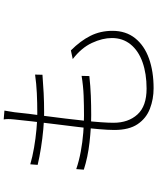

<svg xmlns="http://www.w3.org/2000/svg" viewBox="74 -892 852 1040"><g transform="rotate(-90 500.0 -372.0)"><path d="M421 -774Q418 -760 416.5 -747Q415 -734 412 -719Q409 -686 403.5 -642Q398 -598 391 -547.5Q384 -497 378 -445Q372 -393 366.5 -343.5Q361 -294 358 -253Q355 -212 355 -183Q355 -103 400 -53.5Q445 -4 540 -4Q621 -4 683 -26Q745 -48 779.5 -90.5Q814 -133 814 -192Q814 -243 787.5 -300Q761 -357 700 -404L747 -414Q799 -362 826 -308Q853 -254 853 -189Q853 -116 813 -66Q773 -16 703 9Q633 34 542 34Q483 34 431 14Q379 -6 347.5 -52.5Q316 -99 316 -179Q316 -212 320.5 -264Q325 -316 332.5 -377.5Q340 -439 348 -503Q356 -567 362.5 -623.5Q369 -680 373 -721Q375 -740 375 -753.5Q375 -767 373 -778ZM130 -634Q171 -622 220.5 -613.5Q270 -605 319 -600.5Q368 -596 407 -596Q464 -596 515.5 -598.5Q567 -601 616 -608L615 -568Q564 -564 515.5 -561.5Q467 -559 408 -559Q369 -559 319.5 -563.5Q270 -568 219.5 -576Q169 -584 127 -594ZM104 -385Q148 -370 199 -360.5Q250 -351 301 -347Q352 -343 394 -343Q450 -343 502 -345Q554 -347 609 -356L608 -314Q552 -308 501.5 -306Q451 -304 397 -304Q330 -304 249.5 -313Q169 -322 101 -344Z"/></g></svg>

Font: Noto Sans KR ExtraLight
Style: Regular
Weight: 250
Designer: Ryoko NISHIZUKA  (kana, bopomofo & ideographs); Paul D. Hunt (Latin, Greek & Cyrillic); Sandoll Communications , Soo-you
Foundry: Adobe
Version: Version 2.004-H2;hotconv 1.0.118;makeotfexe 2.5.65603